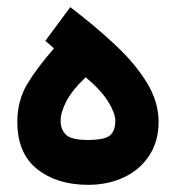

<svg xmlns="http://www.w3.org/2000/svg" viewBox="-20 -517 490 535"><path d="M175.8 -497.1Q247.1 -442.9 302.7 -390.4Q358.4 -337.9 390.1 -285.2Q421.9 -232.4 421.9 -177.7Q421.9 -124 396.5 -84.5Q371.1 -44.9 326.4 -23.4Q281.7 -2 225.1 -2Q138.7 -2 83.5 -45.9Q28.3 -89.8 28.3 -177.7Q28.3 -235.8 54.9 -281Q81.5 -326.2 130.4 -382.3L106.4 -403.3ZM218.8 -301.8Q181.2 -266.1 165 -235.1Q148.9 -204.1 148.9 -180.2Q148.9 -155.8 164.1 -141.4Q179.2 -127 224.6 -127Q271.5 -127 286.4 -139.6Q301.3 -152.3 301.3 -180.7Q301.3 -201.2 282 -232.9Q262.7 -264.6 218.8 -301.8Z"/></svg>

Font: Vazir WOL
Style: Bold-WOL
Weight: 700
Designer: Saber Rastikerdar
Foundry: Saber Rastikerdar
Version: Version 30.0.0